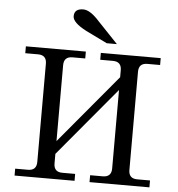

<svg xmlns="http://www.w3.org/2000/svg" viewBox="-62 -1026 1003 1084"><g transform="rotate(5 439.5 -484.0)"><path d="M825.2 0H485.8V-39.1H557.6Q606.4 -39.1 606.4 -87.9V-532.7L279.8 -142.1V-87.9Q279.8 -39.1 328.6 -39.1H400.9V0H61V-39.1H133.3Q182.1 -39.1 182.1 -87.9V-644.5Q182.1 -693.4 133.3 -693.4H61V-732.4H400.9V-693.4H328.6Q279.8 -693.4 279.8 -644.5V-214.4L606.4 -605V-644.5Q606.4 -693.4 557.6 -693.4H485.8V-732.4H825.2V-693.4H752.9Q704.1 -693.4 704.1 -644.5V-87.9Q704.1 -39.1 752.9 -39.1H825.2ZM514.2 -789.6 393.6 -848.6Q314.9 -889.2 314.9 -925.3Q314.9 -968.3 366.2 -968.3Q405.3 -968.3 458.5 -908.7L571.8 -789.6Z"/></g></svg>

Font: Munson
Style: Regular
Weight: 400
Designer: Paul James MIller
Foundry: High-Logic / Made with FontCreator
Version: Version 2.10;May 5, 2019;FontCreator 11.5.0.2430 64-bit